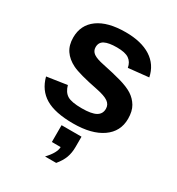

<svg xmlns="http://www.w3.org/2000/svg" viewBox="-183 -654 921 999"><g transform="rotate(30 278.0 -154.0)"><path d="M515.1 -154.3Q515.1 -77.6 452.4 -33.9Q389.6 9.8 278.8 9.8Q169.9 9.8 112.1 -24.7Q54.2 -59.1 35.2 -131.8L155.8 -149.9Q166 -112.3 191.2 -96.7Q216.3 -81.1 278.8 -81.1Q336.4 -81.1 362.8 -95.7Q389.2 -110.4 389.2 -141.6Q389.2 -167 367.9 -181.9Q346.7 -196.8 295.9 -207Q181.2 -229.5 139.2 -250Q98.6 -270 77.4 -301.3Q56.2 -332.5 56.2 -378.4Q56.2 -454.1 114.5 -496.3Q172.9 -538.6 279.8 -538.6Q374 -538.6 431.4 -502Q488.8 -465.3 502.9 -396L381.3 -383.3Q375.5 -415.5 352.5 -431.4Q329.6 -447.3 279.8 -447.3Q231 -447.3 206.5 -434.8Q182.1 -422.4 182.1 -393.1Q182.1 -370.1 200.9 -356.7Q219.7 -343.3 264.2 -334.5Q326.2 -321.8 374.3 -308.3Q422.4 -294.9 451.7 -276.4Q480.5 -257.8 497.8 -228.8Q515.1 -199.7 515.1 -154.3ZM351.6 108.9Q351.6 144.5 341.1 173.1Q330.6 201.7 305.7 231.4H238.8Q284.7 182.6 284.7 148.4H231.9V47.4H351.6Z"/></g></svg>

Font: Arimo
Style: Bold
Weight: 700
Designer: Steve Matteson
Foundry: Monotype Imaging Inc.
Version: Version 1.33